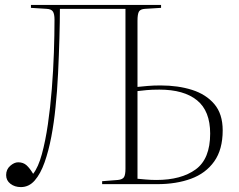

<svg xmlns="http://www.w3.org/2000/svg" viewBox="-20 -750 972 782"><path d="M65 12Q40 12 22.5 -1.5Q5 -15 5 -37Q5 -60 21.5 -74.5Q38 -89 54 -89Q75 -89 88.5 -76.5Q102 -64 115 -42Q136 -69 150.5 -122Q165 -175 175 -243.5Q185 -312 191 -387.5Q197 -463 199.5 -536Q202 -609 202 -670Q202 -693 195.5 -703Q189 -713 170 -714L106 -718V-730H636V-718L571 -714Q552 -713 546 -703Q540 -693 540 -665V-396Q559 -398 582 -400Q605 -402 634 -402Q705 -402 762 -384Q819 -366 853 -326Q887 -286 887 -219Q887 -141 852.5 -92.5Q818 -44 758 -22Q698 0 621 0H396V-12L460 -17Q479 -19 485 -28.5Q491 -38 491 -63V-714H224Q224 -664 222 -594.5Q220 -525 216.5 -451Q213 -377 206 -312Q200 -251 189 -193Q178 -135 161.5 -88.5Q145 -42 121.5 -15Q98 12 65 12ZM540 -22Q550 -21 572.5 -19Q595 -17 617 -17Q718 -17 777 -60Q836 -103 836 -206Q836 -298 782.5 -341.5Q729 -385 629 -385Q598 -385 577.5 -383Q557 -381 540 -379Z"/></svg>

Font: Literata 72pt ExtraLight
Style: Regular
Weight: 200
Designer: Latin by Veronika Burian and Jose Scaglione. Greek by Irene Vlachou. Cyrillic by Vera Evstafieva.
Foundry: TypeTogether
Version: Version 3.002